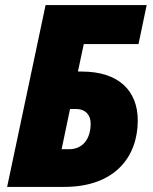

<svg xmlns="http://www.w3.org/2000/svg" viewBox="-20 -734 602 754"><path d="M8 0H232C431 0 521 -118 521 -261C521 -376 448 -453 301 -453H286L309 -561H524L556 -714H159ZM222 -148 255 -306H278C316 -306 336 -282 336 -249C336 -188 305 -148 251 -148Z"/></svg>

Font: Noto Sans SemiCondensed Black
Style: Italic
Weight: 900
Width: 4
Italic angle: -12°
Designer: Monotype Design Team
Foundry: Monotype Imaging Inc.
Version: Version 2.013